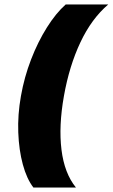

<svg xmlns="http://www.w3.org/2000/svg" viewBox="-20 -708 506 862"><path d="M321 134H130Q100 95 82.5 30.5Q65 -34 62 -113.5Q59 -193 74 -277Q89 -362 119.5 -441Q150 -520 190.5 -584.5Q231 -649 275 -688H466Q391 -624 341 -518Q291 -412 267 -277Q243 -142 256 -36Q269 70 321 134Z"/></svg>

Font: Overused Grotesk Black
Style: Italic
Weight: 900
Italic angle: -10°
Version: Version 0.003